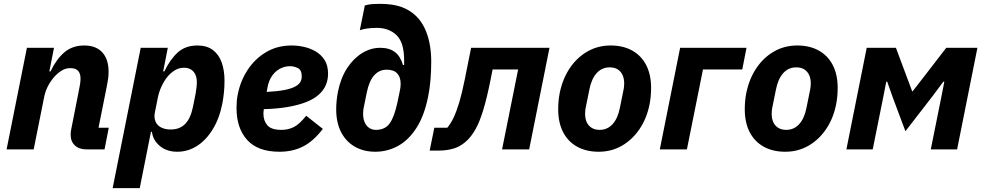

<svg xmlns="http://www.w3.org/2000/svg" viewBox="-20 -772 5084 992"><path d="M154 0H14L119 -525H259L235 -403H241Q271 -466 312.5 -501.5Q354 -537 415 -537Q476 -537 508.5 -501.5Q541 -466 541 -401Q541 -382 538.5 -364.5Q536 -347 532 -327L489 -112H542L520 0H429Q389 0 367 -20.5Q345 -41 345 -76Q345 -85 346 -92.5Q347 -100 348 -104L389 -312Q392 -326 394 -339.5Q396 -353 396 -368Q396 -391 384 -405.5Q372 -420 343 -420Q318 -420 296.5 -406Q275 -392 258 -372Q240 -351 227 -325.5Q214 -300 208 -270Z M562 200 707 -525H847L823 -403H829Q860 -467 899.5 -502Q939 -537 1000 -537Q1049 -537 1080 -513.5Q1111 -490 1125.5 -449Q1140 -408 1140 -355Q1140 -324 1137 -294.5Q1134 -265 1129 -238Q1114 -161 1079.5 -104.5Q1045 -48 998 -18Q951 12 896 12Q841 12 805.5 -18Q770 -48 765 -91H760L702 200ZM862 -103Q909 -103 937 -132Q965 -161 977 -220L991 -290Q993 -301 995 -318Q997 -335 997 -347Q997 -371 989 -387.5Q981 -404 966.5 -413Q952 -422 931 -422Q904 -422 882 -408Q860 -394 844 -374Q828 -354 815 -326.5Q802 -299 796 -270L780 -190Q775 -164 783.5 -144Q792 -124 812.5 -113.5Q833 -103 862 -103Z M1424 12Q1312 12 1257 -49Q1202 -110 1202 -214Q1202 -233 1203.5 -251Q1205 -269 1209 -287Q1223 -356 1260.5 -412.5Q1298 -469 1355.5 -503Q1413 -537 1487 -537Q1517 -537 1549.5 -530Q1582 -523 1610.5 -506.5Q1639 -490 1657 -462Q1675 -434 1675 -391Q1675 -359 1663 -331.5Q1651 -304 1626 -282Q1601 -260 1561.5 -244.5Q1522 -229 1468 -219.5Q1414 -210 1343 -208Q1342 -199 1341.5 -194Q1341 -189 1341 -185Q1341 -148 1361.5 -124.5Q1382 -101 1434 -101Q1469 -101 1498 -115.5Q1527 -130 1562 -174L1648 -106Q1599 -42 1545.5 -15Q1492 12 1424 12ZM1479 -430Q1450 -430 1425.5 -416.5Q1401 -403 1384.5 -378.5Q1368 -354 1362 -320L1358 -297Q1414 -300 1449.5 -307Q1485 -314 1504.5 -324.5Q1524 -335 1531.5 -348Q1539 -361 1539 -377Q1539 -411 1518.5 -420.5Q1498 -430 1479 -430Z M1919 12Q1859 12 1813.5 -14Q1768 -40 1742.5 -89Q1717 -138 1717 -207Q1717 -231 1719.5 -254Q1722 -277 1726 -298Q1740 -368 1772.5 -418.5Q1805 -469 1850 -497Q1895 -525 1944 -525Q1992 -525 2020.5 -503Q2049 -481 2062 -436H2068V-462Q2068 -504 2059 -536.5Q2050 -569 2029 -590Q2011 -608 1985 -618Q1959 -628 1927 -628Q1900 -628 1878.5 -625Q1857 -622 1839 -616L1865 -744Q1882 -749 1900.5 -750.5Q1919 -752 1946 -752Q2009 -752 2054 -736Q2099 -720 2132 -687Q2156 -663 2173 -628.5Q2190 -594 2199 -550Q2208 -506 2208 -454Q2208 -403 2204 -357.5Q2200 -312 2192 -273Q2172 -173 2131 -110Q2090 -47 2035.5 -17.5Q1981 12 1919 12ZM1922 -101Q1969 -101 1993 -134Q2017 -167 2033 -241L2045 -299Q2047 -307 2048.5 -317.5Q2050 -328 2050 -340Q2050 -374 2032 -393Q2014 -412 1978 -412Q1939 -412 1913 -382.5Q1887 -353 1875 -294L1859 -215Q1858 -211 1857 -202.5Q1856 -194 1856 -184Q1856 -159 1864 -140.5Q1872 -122 1887 -111.5Q1902 -101 1922 -101Z M2200 6 2224 -112H2291Q2308 -132 2323 -163Q2338 -194 2352.5 -242Q2367 -290 2381 -360L2414 -525H2819L2714 0H2574L2657 -413H2525L2515 -362Q2495 -262 2476 -201Q2457 -140 2437.5 -105.5Q2418 -71 2396 -49Q2365 -18 2328.5 -6Q2292 6 2247 6Z M3073 12Q3009 12 2962 -14Q2915 -40 2889.5 -89Q2864 -138 2864 -207Q2864 -230 2866 -251Q2868 -272 2872 -292Q2887 -365 2924 -420Q2961 -475 3015 -506Q3069 -537 3135 -537Q3199 -537 3246 -511Q3293 -485 3318.5 -436Q3344 -387 3344 -318Q3344 -296 3342 -274.5Q3340 -253 3336 -233Q3322 -161 3284.5 -105.5Q3247 -50 3193 -19Q3139 12 3073 12ZM3078 -101Q3118 -101 3145 -130.5Q3172 -160 3183 -216L3202 -310Q3203 -315 3204 -323Q3205 -331 3205 -341Q3205 -366 3196.5 -384.5Q3188 -403 3171.5 -413.5Q3155 -424 3130 -424Q3090 -424 3063 -394.5Q3036 -365 3025 -309L3006 -215Q3005 -211 3004 -202.5Q3003 -194 3003 -184Q3003 -159 3011.5 -140.5Q3020 -122 3037 -111.5Q3054 -101 3078 -101Z M3389 0 3494 -525H3837L3815 -413H3612L3529 0Z M4037 12Q3973 12 3926 -14Q3879 -40 3853.5 -89Q3828 -138 3828 -207Q3828 -230 3830 -251Q3832 -272 3836 -292Q3851 -365 3888 -420Q3925 -475 3979 -506Q4033 -537 4099 -537Q4163 -537 4210 -511Q4257 -485 4282.5 -436Q4308 -387 4308 -318Q4308 -296 4306 -274.5Q4304 -253 4300 -233Q4286 -161 4248.5 -105.5Q4211 -50 4157 -19Q4103 12 4037 12ZM4042 -101Q4082 -101 4109 -130.5Q4136 -160 4147 -216L4166 -310Q4167 -315 4168 -323Q4169 -331 4169 -341Q4169 -366 4160.5 -384.5Q4152 -403 4135.5 -413.5Q4119 -424 4094 -424Q4054 -424 4027 -394.5Q4000 -365 3989 -309L3970 -215Q3969 -211 3968 -202.5Q3967 -194 3967 -184Q3967 -159 3975.5 -140.5Q3984 -122 4001 -111.5Q4018 -101 4042 -101Z M4353 0 4458 -525H4609L4666 -372L4693 -300H4695L4751 -372L4869 -525H5030L4925 0H4789L4844 -273L4859 -350H4854L4798 -275L4658 -94L4591 -273L4564 -350H4559L4544 -273L4489 0Z"/></svg>

Font: IBM Plex Sans
Style: Italic
Weight: 400
Italic angle: -11.31°
Designer: Mike Abbink, Paul van der Laan, Pieter van Rosmalen
Foundry: Bold Monday
Version: Version 3.201